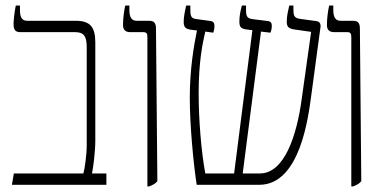

<svg xmlns="http://www.w3.org/2000/svg" viewBox="-20 -667 1382 693"><path d="M23 0H364V-41H312C316 -58 324 -119 324 -160V-514C324 -570 305 -592 253 -592H78C59 -592 52 -605 52 -631V-647H37C32 -623 29 -594 29 -580C29 -561 34 -551 53 -551H250C280 -551 293 -540 293 -497V-142C293 -109 286 -58 281 -41H30Z M512 6H518C531 1 541 -4 548 -13L543 -563C543 -583 537 -592 518 -592H473C455 -592 447 -605 447 -631V-647H432C428 -629 424 -601 424 -577C424 -560 432 -551 450 -551H497C509 -551 512 -546 512 -533Z M690 0H916C1064 0 1093 -248 1103 -319L1137 -571C1138 -584 1131 -590 1121 -591L1062 -599C1041 -602 1039 -612 1039 -635V-647H1024C1020 -630 1015 -608 1015 -590C1015 -570 1021 -565 1040 -561L1103 -552L1069 -310C1051 -176 1006 -41 918 -41H856L922 -553L956 -549C959 -555 961 -565 961 -574C961 -584 957 -590 947 -591L891 -598C872 -601 868 -608 868 -632V-647H853C847 -625 844 -607 844 -589C844 -571 849 -564 867 -561L891 -558L825 -41H721C706 -122 697 -238 697 -330C697 -444 711 -510 721 -553L750 -549C752 -556 754 -564 754 -574C754 -583 751 -589 741 -591L690 -598C671 -600 667 -607 667 -632V-647H652C647 -625 643 -606 643 -588C643 -570 649 -563 667 -560L691 -557C680 -504 665 -418 665 -314C665 -216 678 -77 690 0Z M1248 6H1254C1267 1 1277 -4 1284 -13L1279 -563C1279 -583 1273 -592 1254 -592H1209C1191 -592 1183 -605 1183 -631V-647H1168C1164 -629 1160 -601 1160 -577C1160 -560 1168 -551 1186 -551H1233C1245 -551 1248 -546 1248 -533Z"/></svg>

Font: Noto Serif Hebrew Condensed ExtraLight
Style: Regular
Weight: 200
Width: 3
Designer: Monotype Design Team
Foundry: Monotype Imaging Inc.
Version: Version 2.004